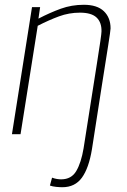

<svg xmlns="http://www.w3.org/2000/svg" viewBox="-20 -562 533 804"><path d="M365 63Q352 142 323 182Q294 222 241 222Q230 222 215 220.5Q200 219 189 215L198 182Q209 186 218.5 187.5Q228 189 236 189Q279 189 299.5 154Q320 119 330 59Q367 -178 386 -297Q405 -416 405 -430Q406 -468 384.5 -488.5Q363 -509 315 -509Q269 -509 227 -493.5Q185 -478 138 -454L66 0H30L114 -532H148L141 -484Q189 -509 234.5 -525.5Q280 -542 331 -542Q387 -542 415 -515Q443 -488 443 -443Q443 -435 433 -371.5Q423 -308 405.5 -197.5Q388 -87 365 63Z"/></svg>

Font: Georama ExtraLight
Style: Italic
Weight: 200
Italic angle: -9°
Designer: Jean-Baptiste Levee
Foundry: Production Type
Version: Version 1.000